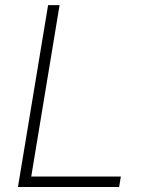

<svg xmlns="http://www.w3.org/2000/svg" viewBox="-20 -748 588 768"><path d="M51.8 0 172.4 -727.5H218.3L105 -42H463.4L456.5 0Z"/></svg>

Font: Inter 20pt ExtraLight
Style: Italic
Weight: 250
Italic angle: -9.3988°
Version: Version 4.001;git-66647c0bb